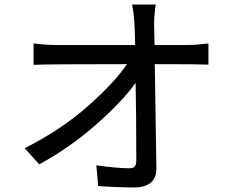

<svg xmlns="http://www.w3.org/2000/svg" viewBox="-20 -798 1040 841"><path d="M571 23Q495 23 410 17L402 -74Q492 -61 546 -61Q565 -61 571 -69.5Q577 -78 577 -95Q577 -298 574 -435Q519 -357 404 -255Q289 -153 152 -78L88 -149Q244 -227 362 -330.5Q480 -434 536 -517Q174 -517 127 -514V-608Q177 -601 222 -601H572Q571 -656 569 -691Q568 -699 568 -708Q566 -738 559 -778H662Q655 -732 655 -691L657 -601H805Q839 -601 886 -607H893V-515Q853 -517 658 -517L665 -60Q665 21 571 23Z"/></svg>

Font: LXGW 975 Gothic SC
Style: Regular
Weight: 400
Version: Version 2.01;February 25, 2021